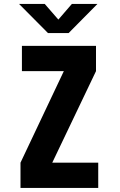

<svg xmlns="http://www.w3.org/2000/svg" viewBox="-20 -926 590 946"><path d="M81 0V-124.5L294.5 -575.5H88V-700H453V-575.5L237.5 -124.5H464V0ZM74 -906.5H200.5L267.5 -829.5L334 -906.5H460L318 -763H216.5Z"/></svg>

Font: Trispace SemiCondensed
Style: Bold
Weight: 700
Width: 4
Designer: Tyler Finck
Foundry: Etcetera Type Company
Version: Version 1.210; ttfautohint (v1.8.3)